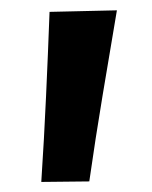

<svg xmlns="http://www.w3.org/2000/svg" viewBox="-20 -186 294 372"><path d="M60 166.5Q65.5 83 69.2 0.8Q73 -81.5 76 -163L206.5 -166Q192.5 -84 178.8 -1.2Q165 81.5 153 165.5Z"/></svg>

Font: Heraclito SemiBold
Style: Regular
Weight: 600
Designer: Kostas Bartsokas (font) & Cristiano Sobral (main changes)
Foundry: Kostas Bartsokas (font) & Cristiano Sobral (main changes)
Version: Version 1.00;July 8, 2020;FontCreator 13.0.0.2655 64-bit